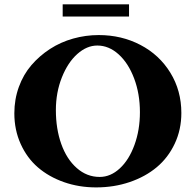

<svg xmlns="http://www.w3.org/2000/svg" viewBox="-20 -835 886 869"><path d="M263.7 -760.3V-815.4H564V-760.3ZM415 13.2Q337.4 13.2 269.3 -10.7Q201.2 -34.7 151.6 -77.4Q102.1 -120.1 73.5 -183.6Q44.9 -247.1 44.9 -322.3Q44.9 -385.3 65.4 -441.7Q85.9 -498 122.3 -540.3Q158.7 -582.5 206.5 -613.5Q254.4 -644.5 311 -660.4Q367.7 -676.3 426.8 -676.3Q530.3 -676.3 615.7 -631.6Q701.2 -586.9 751 -505.9Q800.8 -424.8 800.8 -323.7Q800.8 -248.5 771 -185.1Q741.2 -121.6 689.7 -78.4Q638.2 -35.2 567.1 -11Q496.1 13.2 415 13.2ZM431.2 -34.2Q480.5 -34.2 522.2 -72.8Q564 -111.3 588.6 -179Q613.3 -246.6 613.3 -327.1Q613.3 -410.2 587.2 -479.7Q561 -549.3 516.8 -589.1Q472.7 -628.9 420.4 -628.9Q373 -628.9 330.1 -590.8Q287.1 -552.7 260 -484.6Q232.9 -416.5 232.9 -336.4Q232.9 -252 257.3 -183.3Q281.7 -114.7 327.4 -74.5Q373 -34.2 431.2 -34.2Z"/></svg>

Font: Elstob 6pt
Style: Bold
Weight: 700
Designer: Peter S. Baker
Version: Version 1.015